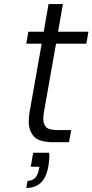

<svg xmlns="http://www.w3.org/2000/svg" viewBox="-20 -703 457 949"><path d="M257 -487 197 -148Q194 -130 194 -116Q194 -91 207 -75.5Q220 -60 268 -60H332L321 0H246Q172 0 147 -29Q122 -58 122 -102Q122 -123 126 -148L186 -487H110L120 -546H196L220 -683H291L267 -546H417L407 -487ZM223 52Q224 60 224 68Q224 93 219 119Q209 175 181.5 200.5Q154 226 110 226L116 191Q162 191 172 135L175 121H132L144 52Z"/></svg>

Font: Fz Poppins Light
Style: Italic
Weight: 300
Italic angle: -10°
Designer: Ninad Kale (Devanagari), Jonny Pinhorn (Latin)
Foundry: Indian Type Foundry
Version: Vit hóa bi Vntype.Com & FontZin.Com